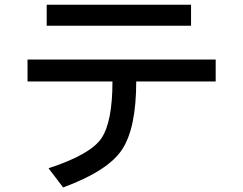

<svg xmlns="http://www.w3.org/2000/svg" viewBox="-20 -739 1040 821"><path d="M796.9 -628.9H179.7V-718.8H796.9ZM902.3 -390.6H562.5Q562.5 -191.4 502 -99.6Q441.4 -7.8 250 62.5L187.5 -19.5Q367.2 -78.1 414.1 -148.4Q460.9 -218.8 460.9 -390.6H97.7V-484.4H902.3Z"/></svg>

Font: WenQuanYi Micro Hei
Style: Regular
Weight: 400
Foundry: Ascender Corporation
Version: Version 0.2.0-beta